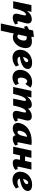

<svg xmlns="http://www.w3.org/2000/svg" viewBox="1820 -2346 815 4494"><g transform="rotate(90 2227.0 -98.5)"><path d="M387 10Q357 10 334.5 -1.5Q312 -13 303.5 -41Q295 -69 306 -117L333 -228Q341 -264 339.5 -282Q338 -300 323 -300Q304 -300 285 -284Q266 -268 247 -233Q228 -198 209.5 -140.5Q191 -83 174 0H115Q140 -130 175.5 -214.5Q211 -299 253.5 -347Q296 -395 340.5 -415.5Q385 -436 429 -436Q470 -436 495 -419Q520 -402 527 -368Q534 -334 520 -283L480 -138Q475 -120 479 -109Q483 -98 496 -98Q503 -98 511.5 -100.5Q520 -103 532 -110L552 -49Q516 -19 473.5 -4.5Q431 10 387 10ZM8 0 99 -427H257L167 0Z M529 289 693 -466 843 -486 840 -360 698 289ZM849 7Q808 7 778 -8Q748 -23 728.5 -45Q709 -67 700 -89L766 -143Q781 -120 798.5 -109Q816 -98 832 -98Q853 -98 871 -112Q889 -126 903.5 -151.5Q918 -177 925 -213Q935 -264 920.5 -291Q906 -318 858 -318Q840 -318 809 -313Q778 -308 741.5 -299.5Q705 -291 669.5 -279.5Q634 -268 605 -254L586 -323Q644 -360 710.5 -386Q777 -412 840.5 -425Q904 -438 950 -438Q1019 -438 1055 -409.5Q1091 -381 1101 -336Q1111 -291 1101 -241Q1088 -170 1051 -114Q1014 -58 962 -25.5Q910 7 849 7Z M1336 16Q1265 16 1219 -14.5Q1173 -45 1155 -96.5Q1137 -148 1149 -212Q1162 -280 1204 -332Q1246 -384 1309 -413.5Q1372 -443 1448 -443Q1510 -443 1544 -425Q1578 -407 1588.5 -377.5Q1599 -348 1591 -315Q1580 -269 1539 -236.5Q1498 -204 1434 -183.5Q1370 -163 1289 -152L1272 -223Q1306 -228 1341.5 -239.5Q1377 -251 1402.5 -269Q1428 -287 1433 -309Q1436 -320 1433 -330Q1430 -340 1422 -346Q1414 -352 1401 -352Q1380 -352 1362 -334.5Q1344 -317 1330.5 -288Q1317 -259 1309 -221Q1302 -186 1306 -158.5Q1310 -131 1329.5 -115.5Q1349 -100 1389 -100Q1416 -100 1446 -108Q1476 -116 1505 -134L1536 -64Q1501 -33 1465 -15.5Q1429 2 1396.5 9Q1364 16 1336 16Z M1795 16Q1728 16 1684.5 -14.5Q1641 -45 1624 -96.5Q1607 -148 1619 -212Q1633 -283 1673.5 -334.5Q1714 -386 1773.5 -414.5Q1833 -443 1904 -443Q1946 -443 1977 -433Q2008 -423 2030 -403L1943 -283Q1933 -300 1917.5 -314Q1902 -328 1883 -328Q1862 -328 1845.5 -314Q1829 -300 1817.5 -276Q1806 -252 1800 -221Q1790 -172 1802.5 -139Q1815 -106 1852 -106Q1878 -106 1900 -113.5Q1922 -121 1940 -133L1972 -55Q1939 -24 1892.5 -4Q1846 16 1795 16Z M2664 10Q2633 10 2610 -1.5Q2587 -13 2578 -41Q2569 -69 2580 -117L2606 -228Q2614 -264 2612.5 -282Q2611 -300 2594 -300Q2577 -300 2558 -284.5Q2539 -269 2520.5 -234.5Q2502 -200 2483.5 -142Q2465 -84 2449 0H2390Q2415 -130 2449.5 -215Q2484 -300 2525 -348Q2566 -396 2610.5 -416Q2655 -436 2699 -436Q2741 -436 2766.5 -419.5Q2792 -403 2799 -369Q2806 -335 2792 -283L2754 -138Q2749 -120 2753 -109Q2757 -98 2770 -98Q2777 -98 2785.5 -100.5Q2794 -103 2806 -110L2825 -49Q2790 -19 2749 -4.5Q2708 10 2664 10ZM2015 0 2106 -427H2260L2171 0ZM2122 0Q2146 -126 2179.5 -210Q2213 -294 2254 -343.5Q2295 -393 2339.5 -414.5Q2384 -436 2429 -436Q2488 -436 2509.5 -396Q2531 -356 2512 -283L2443 0H2288L2335 -228Q2343 -263 2340.5 -281.5Q2338 -300 2321 -300Q2305 -300 2287 -284.5Q2269 -269 2250.5 -234.5Q2232 -200 2213.5 -142Q2195 -84 2178 0Z M2986 10Q2909 10 2878 -35.5Q2847 -81 2859 -147Q2871 -207 2905 -258.5Q2939 -310 2994 -349.5Q3049 -389 3123 -411Q3197 -433 3287 -433Q3317 -433 3336.5 -431.5Q3356 -430 3373 -427L3314 -138Q3306 -98 3330 -98Q3337 -98 3346.5 -100.5Q3356 -103 3368 -110L3386 -49Q3350 -19 3309 -4.5Q3268 10 3225 10Q3197 10 3177 -1.5Q3157 -13 3149 -40.5Q3141 -68 3150 -117L3177 -249L3263 -277Q3248 -210 3220.5 -157Q3193 -104 3156 -66.5Q3119 -29 3075.5 -9.5Q3032 10 2986 10ZM3071 -101Q3089 -101 3103 -110.5Q3117 -120 3129.5 -140.5Q3142 -161 3152.5 -195Q3163 -229 3173 -278L3193 -377L3251 -320Q3239 -324 3228 -325Q3217 -326 3205 -326Q3166 -326 3137.5 -312.5Q3109 -299 3089.5 -275.5Q3070 -252 3058 -221Q3046 -190 3040 -154Q3035 -125 3044.5 -113Q3054 -101 3071 -101Z M3788 10Q3760 10 3738 -1.5Q3716 -13 3708 -42.5Q3700 -72 3712 -123L3778 -427H3948L3883 -138Q3879 -120 3882.5 -109Q3886 -98 3900 -98Q3906 -98 3914.5 -100.5Q3923 -103 3936 -110L3955 -49Q3919 -19 3876.5 -4.5Q3834 10 3788 10ZM3413 0 3504 -427H3674L3582 0ZM3532 -160 3557 -278H3821L3795 -160Z M4191 16Q4120 16 4074 -14.5Q4028 -45 4010 -96.5Q3992 -148 4004 -212Q4017 -280 4059 -332Q4101 -384 4164 -413.5Q4227 -443 4303 -443Q4365 -443 4399 -425Q4433 -407 4443.5 -377.5Q4454 -348 4446 -315Q4435 -269 4394 -236.5Q4353 -204 4289 -183.5Q4225 -163 4144 -152L4127 -223Q4161 -228 4196.5 -239.5Q4232 -251 4257.5 -269Q4283 -287 4288 -309Q4291 -320 4288 -330Q4285 -340 4277 -346Q4269 -352 4256 -352Q4235 -352 4217 -334.5Q4199 -317 4185.5 -288Q4172 -259 4164 -221Q4157 -186 4161 -158.5Q4165 -131 4184.5 -115.5Q4204 -100 4244 -100Q4271 -100 4301 -108Q4331 -116 4360 -134L4391 -64Q4356 -33 4320 -15.5Q4284 2 4251.5 9Q4219 16 4191 16Z"/></g></svg>

Font: Ysabeau Infant Black
Style: Italic
Weight: 900
Italic angle: -12°
Designer: Christian Thalmann (Catharsis Fonts)
Version: Version 2.001;gftools[0.9.30]; featfreeze: ss01,ss02,lnum